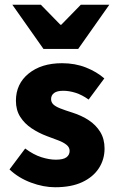

<svg xmlns="http://www.w3.org/2000/svg" viewBox="-20 -776 487 808"><path d="M212 12Q163 12 110.5 -7.5Q58 -27 20 -63L86 -151Q121 -125 154 -114.5Q187 -104 215 -104Q246 -104 259.5 -114Q273 -124 273 -141Q273 -156 260 -166.5Q247 -177 226 -185Q205 -193 178 -203Q143 -216 113 -236Q83 -256 65 -284.5Q47 -313 47 -352Q47 -423 100.5 -466.5Q154 -510 241 -510Q296 -510 341.5 -492Q387 -474 419 -446L353 -357Q325 -377 298 -385.5Q271 -394 246 -394Q220 -394 207.5 -384.5Q195 -375 195 -359Q195 -346 204 -337Q213 -328 233 -320Q253 -312 285 -302Q323 -290 353.5 -270Q384 -250 402 -220.5Q420 -191 420 -151Q420 -105 396 -68Q372 -31 326 -9.5Q280 12 212 12ZM163 -570 32 -756H152L234 -672H238L320 -756H440L309 -570Z"/></svg>

Font: Mada ExtraBold
Style: Regular
Weight: 800
Designer: Khaled Hosny
Version: Version 1.5